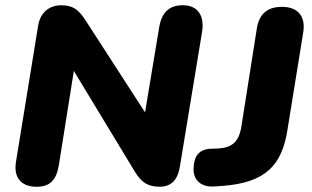

<svg xmlns="http://www.w3.org/2000/svg" viewBox="-20 -699 1182 728"><path d="M113 9C168 11 193 -14 203 -72L260 -430L492 -47C516 -8 540 9 586 9C629 9 654 -17 662 -67L746 -577C756 -637 732 -677 678 -679C623 -681 594 -653 584 -598L530 -273L303 -624C278 -662 257 -679 212 -679C169 -679 134 -654 125 -604L41 -88C30 -26 60 7 113 9ZM791 8 822 6C988 -6 1049 -73 1070 -207L1130 -578C1139 -638 1109 -673 1049 -673C995 -673 963 -647 954 -592L895 -218C886 -162 860 -139 808 -136L779 -135C735 -133 715 -107 714 -61C712 -16 743 11 791 8Z"/></svg>

Font: SN Pro Heavy
Style: Italic
Weight: 800
Italic angle: -9°
Designer: Tobias Whetton
Foundry: Supernotes
Version: Version 1.001;Glyphs 3.2 (3249)